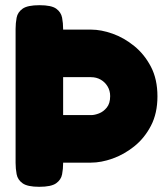

<svg xmlns="http://www.w3.org/2000/svg" viewBox="-20 -711 646 739"><path d="M131 8Q86 8 67 -5.5Q48 -19 44 -40.5Q40 -62 40 -84V-600Q40 -622 44 -643Q48 -664 67 -677.5Q86 -691 132 -691Q178 -691 196.5 -677.5Q215 -664 219 -643Q223 -622 223 -599V-597H331Q369 -597 413 -581.5Q457 -566 496.5 -534Q536 -502 561 -454Q586 -406 586 -340Q586 -275 561 -227Q536 -179 496.5 -147.5Q457 -116 413 -100.5Q369 -85 330 -85H223V-83Q223 -61 219 -40Q215 -19 196 -5.5Q177 8 131 8ZM223 -268H331Q344 -268 361 -274.5Q378 -281 391 -297Q404 -313 404 -341Q404 -362 394 -378.5Q384 -395 367.5 -404.5Q351 -414 330 -414H223Z"/></svg>

Font: Fredoka
Style: Bold
Weight: 700
Designer: Ben Nathan
Foundry: Milena B. Brandão, Ben Nathan
Version: Version 2.001